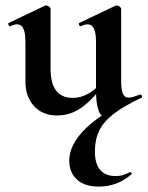

<svg xmlns="http://www.w3.org/2000/svg" viewBox="-20 -415 546 710"><path d="M192 12Q137 12 105.5 -23Q74 -58 74 -113V-260Q74 -293 66.5 -309Q59 -325 43 -325Q32 -325 18 -318Q14 -317 11.5 -323Q9 -329 12 -330L146 -394Q149 -395 151 -395Q156 -395 161.5 -390.5Q167 -386 167 -382V-161Q167 -107 187.5 -80Q208 -53 250 -53Q279 -53 308 -69.5Q337 -86 354 -111L360 -99Q326 -50 284 -19Q242 12 192 12ZM428 -382V-116Q428 -82 434.5 -68Q441 -54 456 -54Q463 -54 473.5 -57Q484 -60 497 -65Q501 -67 504 -61.5Q507 -56 504 -54L366 13Q364 14 361 14Q351 14 343 -11Q335 -36 335 -82V-260Q335 -293 327.5 -309Q320 -325 304 -325Q293 -325 278 -318Q275 -317 272.5 -323Q270 -329 273 -330L407 -394Q409 -395 412 -395Q417 -395 422.5 -390.5Q428 -386 428 -382ZM497 -63 504 -54Q438 -23 400.5 6Q363 35 347 68Q331 101 331 145Q331 191 350.5 213.5Q370 236 407 236Q425 236 437.5 231.5Q450 227 459 222Q462 220 465.5 224Q469 228 466 230Q437 254 407.5 264.5Q378 275 346 275Q292 275 264 248.5Q236 222 236 179Q236 118 300 57Q364 -4 497 -63Z"/></svg>

Font: Cormorant Light
Style: Bold
Weight: 700
Version: Version 4.000